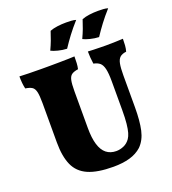

<svg xmlns="http://www.w3.org/2000/svg" viewBox="-157 -1001 1011 1128"><g transform="rotate(-20 348.5 -437.0)"><path d="M596 -277Q596 -191 583.5 -135Q571 -79 536 -44Q505 -16 461 -3.5Q417 9 359 9Q259 9 201 -16.5Q143 -42 118.5 -97Q94 -152 94 -239V-486Q94 -533 88.5 -556Q83 -579 69 -588Q55 -597 28 -601Q24 -617 22 -637Q20 -657 20 -679Q40 -678 78 -677Q116 -676 156 -676Q176 -676 206 -676Q236 -676 268 -676.5Q300 -677 326 -677.5Q352 -678 364 -679Q364 -655 363 -636.5Q362 -618 358 -601Q331 -597 317.5 -587.5Q304 -578 299 -555Q294 -532 294 -486V-256Q294 -194 306.5 -153Q319 -112 344 -92Q369 -72 406 -72Q429 -72 452.5 -82Q476 -92 492 -115Q501 -128 507 -148.5Q513 -169 516.5 -202.5Q520 -236 520 -287V-467Q520 -517 513.5 -544.5Q507 -572 493 -584Q479 -596 454 -601Q451 -621 449.5 -641Q448 -661 448 -679Q462 -678 482.5 -677.5Q503 -677 524.5 -676.5Q546 -676 560 -676Q589 -676 618.5 -677Q648 -678 667 -679Q667 -657 665.5 -637.5Q664 -618 659 -601Q633 -598 619.5 -586Q606 -574 601 -548Q596 -522 596 -476ZM539 -736Q512 -737 484.5 -744Q457 -751 442 -759Q456 -789 465 -813Q474 -837 484 -868Q504 -876 531 -879.5Q558 -883 586 -883Q603 -883 618.5 -882Q634 -881 647 -877Q613 -839 587.5 -805Q562 -771 539 -736ZM339 -736Q312 -737 284.5 -744Q257 -751 242 -759Q256 -789 265 -813Q274 -837 284 -868Q304 -876 331 -879.5Q358 -883 386 -883Q403 -883 418.5 -882Q434 -881 447 -877Q413 -839 387.5 -805Q362 -771 339 -736Z"/></g></svg>

Font: Vollkorn Black
Style: Regular
Weight: 900
Designer: Friedrich Althausen
Foundry: Friedrich Althausen
Version: Version 5.000